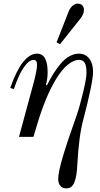

<svg xmlns="http://www.w3.org/2000/svg" viewBox="-20 -750 550 1052"><path d="M36 -268Q102 -456 183 -456Q241 -456 241 -354Q241 -321 232 -285L237 -282Q255 -318 272.5 -346Q290 -374 312 -400.5Q334 -427 360 -441.5Q386 -456 412 -456Q448 -456 469 -429Q490 -402 490 -355Q490 -328 475 -256Q460 -184 438 -101Q412 -7 404 148Q402 182 399 204Q396 226 389 245Q382 264 371 273Q360 282 343 282Q322 282 310.5 268Q299 254 299 230Q299 194 323.5 111Q348 28 400 -118Q418 -171 436 -246.5Q454 -322 454 -352Q454 -388 444.5 -405Q435 -422 412 -422Q384 -422 351 -395Q318 -368 286 -315Q228 -218 183 -66L163 0H84L168 -310Q183 -370 183 -395Q183 -422 164 -422Q144 -422 123 -397Q102 -372 86 -338Q70 -304 56 -262ZM290 -518 357 -689Q365 -708 378.5 -719Q392 -730 405 -730Q424 -730 432 -719.5Q440 -709 440 -695Q440 -670 415 -641L309 -508Z"/></svg>

Font: Old Standard TT
Style: Italic
Weight: 400
Italic angle: -15.2°
Designer: Alexey Kryukov <alexios@thessalonica.org.ru>
Version: Version 2.2